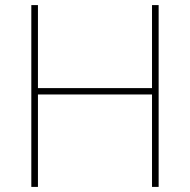

<svg xmlns="http://www.w3.org/2000/svg" viewBox="-20 -734 746 754"><path d="M603 0H577V-363H129V0H103V-714H129V-388H577V-714H603Z"/></svg>

Font: Noto Sans Lao Looped Thin
Style: Regular
Weight: 100
Designer: Mark Frömberg, Ben Mitchell
Foundry: The Fontpad Ltd
Version: Version 1.002; ttfautohint (v1.8.4.7-5d5b)